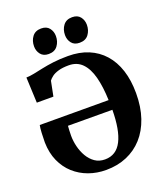

<svg xmlns="http://www.w3.org/2000/svg" viewBox="-173 -1090 1050 1218"><g transform="rotate(-20 352.0 -481.5)"><path d="M332 11Q270 11 215.2 -8.8Q160.5 -28.5 118.2 -66.5Q76 -104.5 51.2 -159.8Q26.5 -215 25 -286Q25 -317 26.8 -349.8Q28.5 -382.5 32.5 -401.5L497 -400.5Q494 -491.5 476.8 -557.2Q459.5 -623 424.5 -658.8Q389.5 -694.5 334 -694.5Q292 -694.5 264 -686.2Q236 -678 219.8 -665.5Q203.5 -653 195.5 -641.5L175.5 -541H63.5L56 -713.5Q80.5 -714 108.8 -719.8Q137 -725.5 172 -733Q207 -740.5 250.8 -746Q294.5 -751.5 350 -751.5Q426.5 -751.5 486.8 -726.5Q547 -701.5 589.2 -654Q631.5 -606.5 653.8 -538Q676 -469.5 676 -382.5Q676 -289.5 651 -216.5Q626 -143.5 580.5 -93Q535 -42.5 472 -15.8Q409 11 332 11ZM348 -54.5Q386.5 -54.5 414.8 -72.8Q443 -91 461.2 -126.8Q479.5 -162.5 488.8 -214.8Q498 -267 498.5 -334.5L199 -335.5Q198 -322 197 -306Q196 -290 196 -269.5Q196 -233.5 205.2 -195.8Q214.5 -158 233.2 -126Q252 -94 280.5 -74.2Q309 -54.5 348 -54.5ZM240.5 -805Q205.5 -805 187.2 -828Q169 -851 169 -882Q169 -920 189.5 -947Q210 -974 249 -974H250Q286 -974 304 -951Q322 -928 322 -897Q322 -860 301.8 -832.5Q281.5 -805 241.5 -805ZM449.5 -805Q414 -805 396 -828Q378 -851 378 -882Q378 -920 398.5 -947Q419 -974 458 -974H459Q495 -974 513 -951Q531 -928 531 -897Q531 -860 510.8 -832.5Q490.5 -805 450.5 -805Z"/></g></svg>

Font: Merriweather 48pt ExtraBold
Style: Regular
Weight: 800
Version: Version 2.100